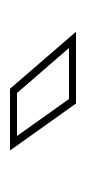

<svg xmlns="http://www.w3.org/2000/svg" viewBox="86 -814 172 384"><g transform="rotate(90 172.0 -622.0)"><path d="M281 -556H157.5L43.5 -688H187ZM252 -570 178 -674H76L166 -570Z"/></g></svg>

Font: Tourney Thin Thin
Style: Italic
Weight: 250
Italic angle: -12°
Version: Version 1.015